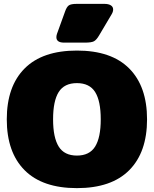

<svg xmlns="http://www.w3.org/2000/svg" viewBox="-20 -956 794 991"><path d="M271 -764Q271 -772 274 -781L316 -897Q324 -920 335 -928Q346 -936 376 -936H519Q540 -936 552 -928.5Q564 -921 564 -907Q564 -895 556 -882L492 -774Q478 -750 465 -743Q452 -736 418 -736H311Q271 -736 271 -764ZM15 -340Q15 -510 107 -602.5Q199 -695 377 -695Q555 -695 647 -602.5Q739 -510 739 -340Q739 -170 647 -77.5Q555 15 377 15Q199 15 107 -77.5Q15 -170 15 -340ZM500 -340Q500 -435 471 -481Q442 -527 377 -527Q312 -527 283 -481Q254 -435 254 -340Q254 -246 283 -199.5Q312 -153 377 -153Q442 -153 471 -199.5Q500 -246 500 -340Z"/></svg>

Font: Mitr
Style: Bold
Weight: 700
Designer: Thanarat Vachiruckul
Foundry: Cadson Demak
Version: Version 1.002